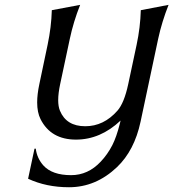

<svg xmlns="http://www.w3.org/2000/svg" viewBox="-20 -577 728 807"><path d="M299.3 9.8Q193.8 9.8 150.4 -76.2Q136.2 -104.5 136.2 -146.5Q136.2 -180.7 145.5 -224.1L180.2 -389.2Q195.8 -463.4 197.8 -534.2L316.9 -556.6Q288.6 -485.4 273.4 -413.6L232.9 -223.6Q224.6 -184.6 224.6 -156.2Q224.6 -129.4 231.9 -111.8Q258.8 -46.4 338.4 -46.4Q416 -46.4 473.6 -111.8Q502 -144 519 -223.6L554.2 -388.7Q569.8 -461.9 571.8 -534.2L688.5 -556.6Q660.2 -484.9 645 -414.6L570.8 -65.4Q544.9 55.7 471.7 125.5Q382.8 210 270 210Q174.8 210 98.1 174.3L125 47.9H130.4Q135.3 87.9 162.1 118.2Q199.2 159.2 278.8 159.2Q350.1 159.2 403.3 102.5Q431.6 72.8 452.1 33.2Q469.7 -1.5 483.4 -56.2L486.8 -70.3Q401.9 9.8 299.3 9.8Z"/></svg>

Font: Classica
Style: Book Oblique
Weight: 400
Italic angle: -12°
Designer: Wojciech Kalinowski "wmk69" (wmk69@o2.pl)
Foundry: Wojciech Kalinowski "wmk69" (wmk69@o2.pl)
Version: Version 2.1.1; 2021-05-14